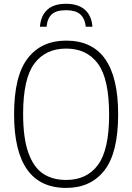

<svg xmlns="http://www.w3.org/2000/svg" viewBox="-20 -958 680 988"><path d="M52.5 -370Q52.5 -567.5 122.8 -658.2Q193 -749 320.5 -749Q588 -749 588 -370Q588 -172.5 517.8 -81.8Q447.5 9 320.5 9Q52.5 9 52.5 -370ZM541.5 -368Q541.5 -552 484.2 -630Q427 -708 320.5 -708Q214 -708 156.5 -630.5Q99 -553 99 -372Q99 -247 126 -171.8Q153 -96.5 201.8 -64.2Q250.5 -32 320.5 -32Q427 -32 484.2 -109.5Q541.5 -187 541.5 -368ZM319.5 -938.5Q382 -938.5 416.8 -908Q451.5 -877.5 455.5 -820.5H421.5Q416 -864.5 392.2 -885Q368.5 -905.5 319.5 -905.5Q270.5 -905.5 247.2 -885Q224 -864.5 219.5 -820.5H185.5Q190 -878 223.8 -908.2Q257.5 -938.5 319.5 -938.5Z"/></svg>

Font: Encode Sans Semi Condensed ExLight
Style: Regular
Weight: 275
Width: 4
Designer: Multiple Designers
Foundry: Impallari Type
Version: Version 2.000